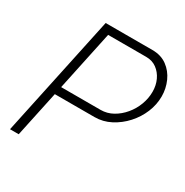

<svg xmlns="http://www.w3.org/2000/svg" viewBox="-164 -843 939 975"><g transform="rotate(30 305.5 -355.0)"><path d="M178 -710H452Q503 -710 538.5 -684Q574 -658 592.5 -616.5Q611 -575 611 -529Q611 -481 592 -435Q573 -389 539 -351.5Q505 -314 461 -291Q417 -268 368 -268H135L78 0H27ZM376 -315Q414 -315 447 -333.5Q480 -352 505.5 -382.5Q531 -413 545 -450.5Q559 -488 559 -526Q559 -564 544.5 -595Q530 -626 504 -645Q478 -664 443 -664H219L145 -315Z"/></g></svg>

Font: Raleway Light
Style: Italic
Weight: 300
Italic angle: -12°
Designer: Matt McInerney, Pablo Impallari, Rodrigo Fuenzalida
Foundry: Matt McInerney, Pablo Impallari, Rodrigo Fuenzalida
Version: Version 4.026